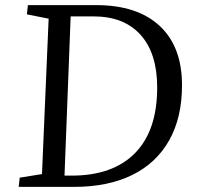

<svg xmlns="http://www.w3.org/2000/svg" viewBox="-20 -730 770 750"><path d="M53 0 57 -36 144 -50 170 -657 85 -674 89 -710H356Q516 -710 603.5 -629Q691 -548 691 -397Q691 -271 641 -182Q591 -93 496.5 -46.5Q402 0 269 0ZM232 -44H260Q421 -44 507.5 -132Q594 -220 594 -388Q594 -522 529 -594Q464 -666 345 -666H256Z"/></svg>

Font: Literata 36pt
Style: Italic
Weight: 400
Italic angle: -2°
Designer: Latin by Veronika Burian and Jose Scaglione. Greek by Irene Vlachou. Cyrillic by Vera Evstafieva
Foundry: TypeTogether
Version: Version 3.002